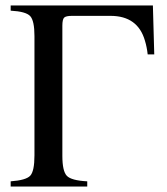

<svg xmlns="http://www.w3.org/2000/svg" viewBox="-20 -682 611 702"><path d="M544 -483H520Q517 -510 510 -533Q484 -624 384 -624H243Q221 -624 214.5 -617.5Q208 -611 208 -588V-112Q208 -56 224.5 -39Q241 -22 299 -19V0H19V-19Q75 -23 90.5 -39.5Q106 -56 106 -114V-550Q106 -606 90.5 -623Q75 -640 19 -643V-662H539Z"/></svg>

Font: STIX
Style: Regular
Weight: 400
Designer: MicroPress Inc., with final additions and corrections provided by Coen Hoffman, Elsevier (retired)
Version: Version 1.1.1